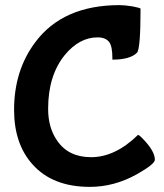

<svg xmlns="http://www.w3.org/2000/svg" viewBox="-20 -699 640 750"><path d="M107 -57Q35 -137 35 -270Q35 -423 117 -533Q225 -679 447 -679Q467 -679 498 -674Q529 -668 529 -665Q529 -507 515 -493Q488 -466 419 -466V-472Q419 -517 407 -534Q393 -553 361 -553Q290 -553 233 -484Q168 -404 168 -274Q168 -200 203 -150Q247 -85 336 -85Q430 -85 519 -172Q523 -172 534 -161Q585 -110 585 -75Q585 -58 514 -18Q426 31 331 31Q185 31 107 -57Z"/></svg>

Font: Bubblegum Sans
Style: Regular
Weight: 400
Designer: Angel Koziupa and Alejandro Paul
Foundry: Angel Koziupa and Alejandro Paul
Version: Version 1.001